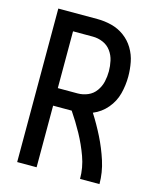

<svg xmlns="http://www.w3.org/2000/svg" viewBox="-111 -812 722 888"><g transform="rotate(15 250.0 -367.5)"><path d="M57 0H150V-295H239Q269 -251 295 -203.5Q321 -156 339.5 -105Q358 -54 358 0H451Q451 -56 433.5 -110Q416 -164 391 -214Q366 -264 336 -311Q375 -327 402.5 -359.5Q430 -392 440.5 -432.5Q451 -473 451 -515Q451 -549 444.5 -583Q438 -617 420 -647Q402 -677 374 -697.5Q346 -718 312.5 -726.5Q279 -735 245 -735H57ZM150 -379V-651H245Q270 -651 293.5 -641Q317 -631 332 -610.5Q347 -590 352.5 -565Q358 -540 358 -515Q358 -490 352.5 -465.5Q347 -441 332 -420Q317 -399 293.5 -389Q270 -379 245 -379Z"/></g></svg>

Font: Iosevka SS08 Medium
Style: Regular
Weight: 500
Monospace: yes
Designer: Belleve Invis
Foundry: Belleve Invis
Version: Version 3.4.3; ttfautohint (v1.8.3)